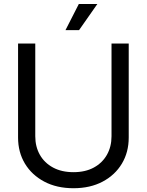

<svg xmlns="http://www.w3.org/2000/svg" viewBox="-20 -950 750 981"><path d="M549.8 -727.5H637.7V-247.1Q637.7 -172.4 602.8 -114Q567.9 -55.7 504.4 -22Q440.9 11.7 355.5 11.7Q270 11.7 206.3 -22Q142.6 -55.7 107.4 -114Q72.3 -172.4 72.3 -247.1V-727.5H160.2V-253.9Q160.2 -200.7 183.6 -159.2Q207 -117.7 251 -94Q294.9 -70.3 355.5 -70.3Q416 -70.3 459.5 -94Q502.9 -117.7 526.4 -159.2Q549.8 -200.7 549.8 -253.9ZM314.5 -795.9 382.8 -929.7H477.5L383.8 -795.9Z"/></svg>

Font: Inter Display
Style: Regular
Weight: 400
Designer: Rasmus Andersson
Foundry: rsms
Version: Version 4.000;git-37864ae